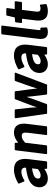

<svg xmlns="http://www.w3.org/2000/svg" viewBox="1118 -1876 782 3059"><g transform="rotate(-90 1509.5 -347.0)"><path d="M56 -132C45 -39 103 24 195 24C251 24 302 -1 348 -33L349 2C349 8 354 12 360 12H454C459 12 467 8 468 0L504 -291C521 -432 467 -516 336 -516C255 -516 180 -485 121 -450C116 -447 111 -439 114 -433L147 -356C150 -349 158 -348 164 -351C210 -377 256 -398 301 -398C355 -398 369 -368 368 -325C173 -302 70 -246 56 -132ZM194 -141C198 -178 230 -210 356 -228L345 -137C309 -107 279 -91 245 -91C208 -91 190 -105 194 -141Z M583 0C582 5 586 12 594 12H709C714 12 722 8 723 0L765 -338C808 -375 834 -392 871 -392C916 -392 933 -372 923 -293L887 0C886 5 890 12 898 12H1013C1018 12 1026 8 1027 0L1065 -308C1081 -435 1041 -516 927 -516C863 -516 811 -486 764 -448V-493C764 -498 760 -504 753 -504H658C653 -504 645 -499 644 -491Z M1225 3C1226 8 1229 12 1235 12H1367C1372 12 1379 9 1381 3L1465 -225C1476 -255 1485 -284 1495 -316C1497 -287 1501 -256 1504 -226L1532 3C1533 8 1537 12 1543 12H1680C1685 12 1692 9 1694 3L1879 -488C1885 -504 1871 -504 1869 -504H1761C1756 -504 1749 -500 1747 -494L1657 -239C1647 -208 1639 -179 1629 -147C1626 -177 1622 -208 1618 -239L1585 -494C1584 -499 1580 -504 1574 -504H1469C1464 -504 1458 -500 1456 -494L1360 -239C1349 -210 1339 -182 1329 -152C1327 -181 1327 -210 1324 -239L1296 -494C1295 -499 1291 -504 1285 -504H1169C1152 -504 1155 -490 1155 -488Z M1877 -132C1866 -39 1924 24 2016 24C2072 24 2123 -1 2169 -33L2170 2C2170 8 2175 12 2181 12H2275C2280 12 2288 8 2289 0L2325 -291C2342 -432 2288 -516 2157 -516C2076 -516 2001 -485 1942 -450C1937 -447 1932 -439 1935 -433L1968 -356C1971 -349 1979 -348 1985 -351C2031 -377 2077 -398 2122 -398C2176 -398 2190 -368 2189 -325C1994 -302 1891 -246 1877 -132ZM2015 -141C2019 -178 2051 -210 2177 -228L2166 -137C2130 -107 2100 -91 2066 -91C2029 -91 2011 -105 2015 -141Z M2420 -126C2409 -38 2435 24 2526 24C2554 24 2576 20 2593 13C2598 11 2602 6 2602 0L2598 -86C2597 -101 2580 -94 2569 -94C2566 -94 2556 -96 2559 -120L2631 -706C2632 -711 2628 -718 2620 -718H2505C2500 -718 2492 -714 2491 -706Z M2713 -166C2700 -56 2736 24 2858 24C2899 24 2935 15 2964 6C2970 4 2975 -3 2974 -9L2965 -94C2964 -107 2953 -103 2949 -102C2936 -97 2916 -93 2901 -93C2862 -93 2847 -112 2854 -166L2881 -388H2994C2999 -388 3007 -392 3008 -400L3019 -491C3020 -496 3016 -504 3008 -504H2895L2910 -625C2911 -630 2907 -638 2899 -638H2803C2797 -638 2790 -633 2789 -626L2761 -503L2695 -498C2689 -498 2683 -493 2682 -486L2672 -400C2671 -395 2675 -388 2683 -388H2740Z"/></g></svg>

Font: Falling Sky
Style: BdObl
Weight: 700
Designer: Paul D. Hunt
Foundry: Adobe Systems Incorporated
Version: Version 1.02